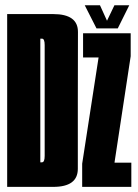

<svg xmlns="http://www.w3.org/2000/svg" viewBox="-20 -730 539 750"><path d="M8 0H188Q284 0 284 -70.5Q284 -141 284 -337.5Q284 -534.5 284.5 -604.8Q285 -675 188 -675H8ZM137.5 -96V-579H144Q154.5 -579 154.5 -554.2Q154.5 -529.5 154.5 -337.5Q154.5 -146 154.5 -121Q154.5 -96 144 -96ZM301 0H493V-94.5H427.5V-96.5L490.5 -510.5V-600H304.5V-505.5H365V-505L301 -90.5ZM357 -619H440L485 -709.5H427L398 -649L370.5 -709.5H311Z"/></svg>

Font: Anybody UltraCondensed
Style: Bold
Weight: 700
Width: 1
Version: Version 1.113;gftools[0.9.25]